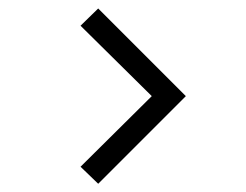

<svg xmlns="http://www.w3.org/2000/svg" viewBox="-20 -515 593 462"><path d="M427.2 -283.7 216.3 -72.8 173.8 -113.8 345.2 -283.7 173.8 -453.1 216.3 -494.6Z"/></svg>

Font: Potro Sans Bangla
Style: Regular
Weight: 400
Designer: Jayed Ahsan Saad
Foundry: Codepotro
Version: Potro Sans Bangla; Version 0.905